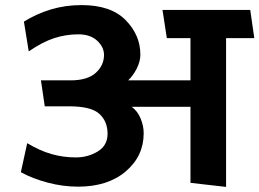

<svg xmlns="http://www.w3.org/2000/svg" viewBox="-20 -719 1020 755"><path d="M729 0V-299H498Q521 -282 533 -253Q545 -224 545 -195Q545 -105 474.5 -45Q404 15 287 15Q227 15 167 -1Q107 -17 62 -42L87 -156Q137 -126 183 -113Q229 -100 278 -100Q326 -100 364.5 -123.5Q403 -147 403 -193Q403 -242 370.5 -271.5Q338 -301 251 -301H156L141 -403H257Q324 -403 356.5 -432.5Q389 -462 389 -503Q389 -534 362 -559Q335 -584 288 -584Q239 -584 193 -569Q147 -554 93 -517L74 -634Q124 -665 180.5 -682Q237 -699 301 -699Q416 -699 474 -640Q532 -581 532 -504Q532 -478 518 -450Q504 -422 484 -403H729V-569H636L619 -680H964L980 -569H869V16Z"/></svg>

Font: Palanquin
Style: Bold
Weight: 700
Designer: Pria Ravichandran
Version: Version 1.0.4